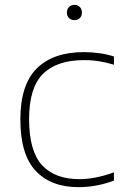

<svg xmlns="http://www.w3.org/2000/svg" viewBox="-20 -763 515 792"><path d="M304 9Q190 9 127 -58.5Q64 -126 64 -270Q64 -413.5 131.8 -480.8Q199.5 -548 326 -548Q357.5 -548 390 -543.5Q422.5 -539 450 -530V-496Q421 -505 390.8 -510Q360.5 -515 326 -515Q214.5 -515 157.2 -458Q100 -401 100 -272Q100 -140 153.2 -82Q206.5 -24 307 -24Q338 -24 373 -30.5Q408 -37 450 -52V-18Q378 9 304 9ZM287 -680Q273.5 -680 264.8 -688.5Q256 -697 256 -711Q256 -725.5 264.8 -734.2Q273.5 -743 287 -743Q300.5 -743 309.2 -734.2Q318 -725.5 318 -711Q318 -697 309.2 -688.5Q300.5 -680 287 -680Z"/></svg>

Font: Encode Sans Exp Th
Style: Regular
Weight: 100
Width: 7
Designer: Multiple Designers
Foundry: Impallari Type
Version: Version 3.002; ttfautohint (v1.8.3) -l 8 -r 50 -G 200 -x 14 